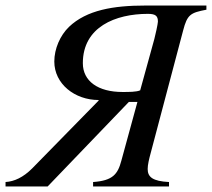

<svg xmlns="http://www.w3.org/2000/svg" viewBox="-69 -673 765 693"><path d="M437 -347C424 -341 396 -341 373 -341C285 -341 230 -380 230 -445C230 -576 348 -623 465 -623C493 -623 501 -615 501 -595C501 -588 491 -542 488 -532ZM676 -653H455C341 -653 244 -637 180 -576C148 -545 127 -497 127 -451C127 -370 201 -312 287 -312V-310L47 -65C15 -33 -17 -18 -49 -16V0H103L396 -305H427L369 -93C356 -44 338 -21 267 -16V0H541V-16C482 -19 464 -34 464 -63C464 -78 469 -99 475 -121L592 -563C607 -621 619 -627 676 -638Z"/></svg>

Font: XITS
Style: Italic
Weight: 400
Italic angle: -16.33°
Designer: MicroPress Inc., with final additions and corrections provided by Coen Hoffman, Elsevier (retired)
Version: Version 1.302